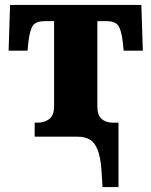

<svg xmlns="http://www.w3.org/2000/svg" viewBox="-20 -556 615 781"><path d="M393 139Q389 83 377 53Q365 23 345 11.5Q325 0 296 0H121V-57H132Q161 -57 180.5 -72Q200 -87 200 -124V-470H163Q127 -470 114.5 -453Q102 -436 96 -389L92 -350H15L21 -536H555L561 -350H483L479 -389Q473 -436 460 -453Q447 -470 414 -470H376V-124Q376 -87 393.5 -72Q411 -57 440 -57H462V205H397Z"/></svg>

Font: Noto Serif ExtraBold
Style: Regular
Weight: 800
Designer: Monotype Design Team
Foundry: Monotype Imaging Inc.
Version: Version 2.014